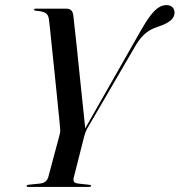

<svg xmlns="http://www.w3.org/2000/svg" viewBox="-20 -734 706 754"><path d="M311 -223.5 531 -610.5Q553.5 -650.5 570.8 -672.8Q588 -695 603 -704.5Q618 -714 633.5 -714Q649 -714 657.2 -705.5Q665.5 -697 665.5 -684.5Q665 -666 649.5 -653.2Q634 -640.5 604.5 -630.5Q584.5 -624.5 568 -614.8Q551.5 -605 537.8 -590Q524 -575 511 -552.5L321.5 -227.5Q317.5 -219.5 315.2 -213.2Q313 -207 311 -200L269.5 -36Q267 -26 270.8 -20.2Q274.5 -14.5 288.5 -13L329 -8.5Q333.5 -8 335.8 -7Q338 -6 338 -4.5Q338 -2.5 335.2 -1.2Q332.5 0 328.5 0H90Q87.5 0 86 -1Q84.5 -2 84.5 -4Q84.5 -7.5 92 -8.5L135.5 -13Q151.5 -14.5 159.5 -22Q167.5 -29.5 170 -40L214 -204.5Q217 -214.5 216.5 -223.2Q216 -232 215 -242.5Q214.5 -250 211.2 -281.5Q208 -313 203.5 -358.2Q199 -403.5 193.8 -453Q188.5 -502.5 184 -547.2Q179.5 -592 176.2 -622.8Q173 -653.5 172 -659Q170 -675 159.8 -682.2Q149.5 -689.5 120.5 -692Q117 -692.5 115.5 -693.2Q114 -694 114 -696.5Q114 -698.5 115.5 -699.2Q117 -700 119.5 -700H240.5Q253.5 -700 260 -693Q266.5 -686 268 -673.5Q268.5 -666.5 272.2 -634.2Q276 -602 281 -554.8Q286 -507.5 291.2 -455Q296.5 -402.5 301.8 -354Q307 -305.5 310.5 -270.8Q314 -236 315 -225.5Z"/></svg>

Font: Fraunces 120pt
Style: Italic
Weight: 400
Italic angle: -16°
Version: Version 1.000;[b76b70a41]